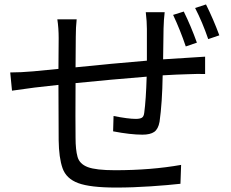

<svg xmlns="http://www.w3.org/2000/svg" viewBox="-20 -811 1040 864"><path d="M807 -759Q840 -692 866 -619L816 -602Q791 -676 759 -744ZM907 -791Q940 -725 967 -652L917 -635Q891 -711 858 -775ZM26 -485Q73 -485 130 -490L243 -501L244 -640Q244 -685 238 -724H325Q321 -689 321 -644L320 -508Q474 -524 641 -538V-681Q641 -714 636 -756H721Q717 -723 716 -683L714 -544L825 -551Q865 -554 903 -556V-478Q870 -479 824 -477Q779 -476 712 -472Q710 -347 698 -263Q692 -230 674 -217.5Q656 -205 621 -205Q567 -205 489 -220L491 -289Q557 -276 591 -276Q609 -276 618 -281Q627 -286 629 -303Q637 -362 640 -466Q478 -453 320 -437Q319 -266 320 -191Q320 -137 329 -105Q338 -73 375 -59Q412 -45 498 -45Q660 -45 795 -69L792 16Q739 22 658.5 27.5Q578 33 502 33Q386 33 332 13Q278 -7 261.5 -54Q245 -101 244 -180Q243 -279 243 -429L136 -417Q83 -410 34 -403Z"/></svg>

Font: Gothic Nguyen
Style: Regular
Weight: 400
Designer: MORI Takayuki
Version: Version 1.220;July 21, 2023;FontCreator 14.0.0.2814 64-bit